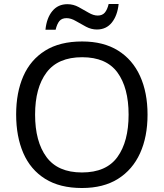

<svg xmlns="http://www.w3.org/2000/svg" viewBox="-20 -933 821 963"><path d="M720 -358Q720 -247 682.5 -164.5Q645 -82 572 -36Q499 10 391 10Q280 10 206.5 -36Q133 -82 97 -165Q61 -248 61 -359Q61 -469 97 -551Q133 -633 206.5 -679Q280 -725 392 -725Q499 -725 572 -679.5Q645 -634 682.5 -551.5Q720 -469 720 -358ZM156 -358Q156 -223 213 -145.5Q270 -68 391 -68Q513 -68 569 -145.5Q625 -223 625 -358Q625 -493 569 -569.5Q513 -646 392 -646Q271 -646 213.5 -569.5Q156 -493 156 -358ZM208 -784Q214 -843 242.5 -877.5Q271 -912 318 -912Q348 -912 374.5 -897.5Q401 -883 425 -869Q449 -855 470 -855Q493 -855 505.5 -869.5Q518 -884 525 -913H575Q569 -855 541 -820Q513 -785 466 -785Q438 -785 411.5 -799Q385 -813 360.5 -827.5Q336 -842 314 -842Q290 -842 278 -827.5Q266 -813 259 -784Z"/></svg>

Font: Noto Sans Javanese
Style: Regular
Weight: 400
Designer: Monotype Design Team
Foundry: Monotype Imaging Inc.
Version: Version 2.004